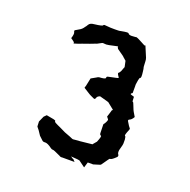

<svg xmlns="http://www.w3.org/2000/svg" viewBox="-113 -722 825 833"><g transform="rotate(20 300.0 -305.0)"><path d="M308.6 -608.4C301.8 -606.4 293 -606.4 281.2 -606.4C269.5 -606.4 254.9 -606.4 238.3 -608.4C231.4 -609.4 228.5 -608.4 227.5 -605.5C226.6 -602.5 213.9 -599.6 189.5 -596.7C176.8 -595.7 168.9 -591.8 165 -585C161.1 -578.1 158.2 -574.2 156.2 -572.3C151.4 -564.5 144.5 -557.6 136.7 -553.7C129.9 -549.8 124 -545.9 120.1 -543.9C117.2 -542 117.2 -540 119.1 -535.2C122.1 -530.3 121.1 -520.5 116.2 -505.9C127.9 -498 132.8 -494.1 132.8 -493.2C133.8 -492.2 133.8 -490.2 133.8 -487.3C150.4 -492.2 162.1 -496.1 168 -499C173.8 -501 185.5 -504.9 201.2 -510.7L226.6 -520.5C227.5 -519.5 234.4 -524.4 248 -531.2C251 -533.2 255.9 -533.2 261.7 -532.2C267.6 -530.3 287.1 -534.2 320.3 -542C319.3 -541 318.4 -540 319.3 -539.1C319.3 -538.1 320.3 -536.1 323.2 -531.2C342.8 -517.6 352.5 -510.7 353.5 -509.8C354.5 -508.8 360.4 -502.9 371.1 -494.1C375 -476.6 377 -467.8 377 -466.8C376 -465.8 374 -459 369.1 -446.3C366.2 -440.4 363.3 -436.5 360.4 -434.6C357.4 -432.6 360.4 -426.8 368.2 -416C370.1 -413.1 366.2 -412.1 356.4 -410.2C346.7 -408.2 335.9 -406.2 324.2 -403.3C319.3 -402.3 316.4 -400.4 317.4 -395.5C316.4 -390.6 306.6 -388.7 288.1 -387.7C284.2 -386.7 281.2 -385.7 279.3 -383.8C277.3 -382.8 269.5 -377.9 254.9 -370.1C250 -345.7 247.1 -334 247.1 -333C246.1 -332 246.1 -329.1 244.1 -323.2C263.7 -310.5 274.4 -304.7 275.4 -303.7C276.4 -302.7 283.2 -299.8 297.9 -293C301.8 -291 304.7 -293.9 306.6 -299.8C307.6 -304.7 312.5 -308.6 320.3 -311.5C347.7 -303.7 361.3 -300.8 362.3 -299.8C363.3 -298.8 373 -291 392.6 -275.4L387.7 -269.5C388.7 -268.6 384.8 -258.8 378.9 -239.3C382.8 -234.4 384.8 -231.4 386.7 -229.5C388.7 -227.5 386.7 -220.7 379.9 -209C377 -205.1 375 -203.1 375 -202.1C375 -201.2 375 -188.5 376 -163.1C376 -157.2 377.9 -153.3 381.8 -152.3C385.7 -151.4 382.8 -141.6 375 -122.1L363.3 -108.4L360.4 -104.5C324.2 -100.6 305.7 -98.6 304.7 -98.6C303.7 -98.6 295.9 -98.6 280.3 -96.7C275.4 -95.7 271.5 -95.7 267.6 -97.7C263.7 -99.6 252 -104.5 230.5 -112.3C222.7 -116.2 212.9 -121.1 202.1 -126C191.4 -130.9 186.5 -132.8 185.5 -133.8C176.8 -137.7 172.9 -140.6 173.8 -144.5C174.8 -147.5 161.1 -150.4 130.9 -155.3L120.1 -144.5C120.1 -143.6 116.2 -134.8 108.4 -118.2C109.4 -103.5 109.4 -96.7 109.4 -95.7C109.4 -94.7 113.3 -90.8 120.1 -82L133.8 -61.5L150.4 -45.9C153.3 -43 157.2 -41 165 -42C172.9 -42 183.6 -37.1 196.3 -27.3C200.2 -24.4 203.1 -23.4 206.1 -23.4C209 -24.4 220.7 -19.5 243.2 -8.8C247.1 -5.9 252 -4.9 255.9 -5.9H313.5L304.7 -15.6C303.7 -14.6 299.8 -17.6 291 -23.4C317.4 -21.5 330.1 -20.5 331.1 -19.5C332 -18.6 341.8 -11.7 360.4 2L368.2 -23.4C383.8 -24.4 391.6 -23.4 392.6 -23.4L418 -31.2C421.9 -32.2 424.8 -33.2 426.8 -36.1C428.7 -39.1 434.6 -47.9 445.3 -62.5C449.2 -68.4 452.1 -72.3 455.1 -71.3C459 -71.3 467.8 -77.1 480.5 -89.8C483.4 -93.8 483.4 -97.7 480.5 -101.6C476.6 -105.5 475.6 -116.2 480.5 -130.9C483.4 -141.6 485.4 -148.4 485.4 -152.3V-171.9C484.4 -180.7 483.4 -186.5 480.5 -187.5C477.5 -188.5 480.5 -198.2 488.3 -216.8C490.2 -220.7 490.2 -223.6 488.3 -225.6C486.3 -227.5 479.5 -236.3 470.7 -252C468.8 -255.9 470.7 -258.8 475.6 -260.7C480.5 -262.7 486.3 -267.6 492.2 -278.3C481.4 -295.9 476.6 -304.7 476.6 -305.7C476.6 -306.6 473.6 -312.5 468.8 -325.2C465.8 -333 463.9 -337.9 461.9 -336.9C460 -336.9 459 -344.7 459 -359.4C458 -360.4 454.1 -361.3 447.3 -363.3C439.5 -365.2 439.5 -368.2 448.2 -373V-407.2C447.3 -408.2 448.2 -417 451.2 -433.6C453.1 -441.4 454.1 -446.3 457 -446.3C460 -446.3 460.9 -456.1 458 -476.6C457 -485.4 456.1 -491.2 455.1 -493.2C454.1 -494.1 454.1 -503.9 453.1 -520.5C453.1 -526.4 452.1 -532.2 450.2 -537.1C448.2 -542 441.4 -558.6 429.7 -585.9C426.8 -585 425.8 -584 424.8 -585L408.2 -593.8C391.6 -602.5 383.8 -606.4 381.8 -606.4C379.9 -605.5 372.1 -605.5 358.4 -604.5C350.6 -604.5 345.7 -606.4 343.8 -609.4C342.8 -611.3 340.8 -612.3 335.9 -612.3C330.1 -612.3 320.3 -610.4 308.6 -608.4Z"/></g></svg>

Font: Hermetico
Style: Regular
Weight: 400
Version: Version 1.0